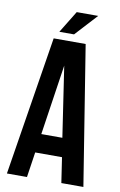

<svg xmlns="http://www.w3.org/2000/svg" viewBox="-94 -900 594 952"><g transform="rotate(10 203.5 -424.0)"><path d="M284 -700H123L11 0H112L131 -127H266L285 0H396ZM198 -576 251 -222H145ZM213 -848 145 -737H219L321 -848Z"/></g></svg>

Font: Bebas Neue
Style: Bold
Weight: 700
Designer: Ryoichi Tsunekawa
Foundry: Ryoichi Tsunekawa
Version: Version 1.300